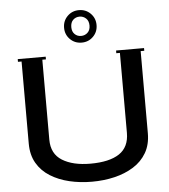

<svg xmlns="http://www.w3.org/2000/svg" viewBox="-62 -995 933 1060"><g transform="rotate(-5 405.0 -465.0)"><path d="M325 -850Q325 -888 351 -914Q377 -940 415 -940Q453 -940 479 -914Q505 -888 505 -850Q505 -812 479 -786Q453 -760 415 -760Q377 -760 351 -786Q325 -812 325 -850ZM365 -850Q365 -825 379.5 -811Q394 -797 415 -797Q436 -797 451 -811Q466 -825 466 -850Q466 -876 451 -890Q436 -904 415 -904Q394 -904 379.5 -890Q365 -876 365 -850ZM55 -685V-700H210V-685H190V-242Q190 -163 249 -126.5Q308 -90 405 -90Q510 -90 565 -126.5Q620 -163 620 -242V-685H600V-700H755V-685H735V-230Q735 -167 708.5 -121.5Q682 -76 635.5 -47Q589 -18 530 -4Q471 10 405 10Q339 10 280 -4Q221 -18 174.5 -47Q128 -76 101.5 -121.5Q75 -167 75 -230V-685Z"/></g></svg>

Font: Copperplate CC
Style: Regular
Weight: 400
Designer: indestructible type*
Foundry: Cowboy Collective
Version: Version 1.000